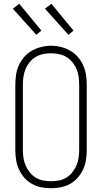

<svg xmlns="http://www.w3.org/2000/svg" viewBox="-20 -988 540 1016"><path d="M250 8Q224 8 198 3Q172 -2 149 -15Q126 -28 108.5 -48Q91 -68 80 -92Q69 -116 65 -142.5Q61 -169 61 -195V-540Q61 -566 65 -592.5Q69 -619 80 -643Q91 -667 108.5 -687Q126 -707 149 -720Q172 -733 198 -739.5Q224 -746 250 -746Q276 -746 302 -739.5Q328 -733 351 -720Q374 -707 391.5 -687Q409 -667 420 -643Q431 -619 435 -592.5Q439 -566 439 -540V-195Q439 -169 435 -142.5Q431 -116 420 -92Q409 -68 391.5 -48Q374 -28 351 -15Q328 -2 302 3Q276 8 250 8ZM250 -29Q271 -29 292 -33Q313 -37 331 -48Q349 -59 362.5 -76Q376 -93 384.5 -112.5Q393 -132 396 -153Q399 -174 399 -195V-540Q399 -561 396 -582.5Q393 -604 384.5 -623.5Q376 -643 362.5 -659.5Q349 -676 330.5 -687Q312 -698 290.5 -702Q269 -706 248 -706Q227 -706 206.5 -701.5Q186 -697 168 -686Q150 -675 136.5 -658.5Q123 -642 115 -622.5Q107 -603 104 -582Q101 -561 101 -540V-195Q101 -174 104 -153Q107 -132 115.5 -112.5Q124 -93 137.5 -76Q151 -59 169 -48Q187 -37 208 -33Q229 -29 250 -29ZM342 -804 218 -942 252 -968 369 -826ZM172 -804 48 -942 82 -968 199 -826Z"/></svg>

Font: Zed Sans Extralight
Style: Regular
Weight: 200
Designer: Belleve Invis
Foundry: Belleve Invis
Version: Version 1.0.0; ttfautohint (v1.8.4)